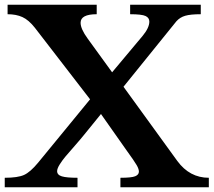

<svg xmlns="http://www.w3.org/2000/svg" viewBox="-22 -790 901 810"><path d="M499 -424 726 -111Q778 -40 859 -40V0H486V-40Q533 -40 548.5 -46.5Q564 -53 564 -66Q564 -77 554.5 -93.5Q545 -110 511 -157L404 -309L335 -224Q319 -204 293.5 -175Q268 -146 254.5 -130Q241 -114 230 -96.5Q219 -79 219 -68Q219 -52 239 -46Q259 -40 305 -40V0H-2V-40Q53 -40 79.5 -52Q106 -64 139 -104L358 -371L125 -673Q99 -706 72.5 -718Q46 -730 10 -730V-770H386V-730Q318 -730 318 -694Q318 -668 348 -627L451 -485L580 -639Q608 -673 608 -699Q608 -715 592 -722.5Q576 -730 527 -730V-770H825V-730Q782 -730 759.5 -723.5Q737 -717 722 -700Z"/></svg>

Font: Libre Baskerville
Style: Bold
Weight: 700
Designer: Pablo Impallari, Rodrigo Fuenzalida
Foundry: Pablo Impallari, Rodrigo Fuenzalida
Version: Version 1.000